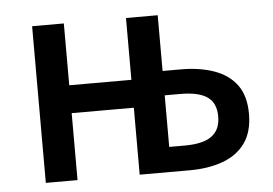

<svg xmlns="http://www.w3.org/2000/svg" viewBox="-42 -543 849 597"><g transform="rotate(-5 383.0 -244.5)"><path d="M78 0V-489H177V-296H371V-489H470V-315H527Q586 -315 631 -299Q676 -283 701 -249Q726 -215 726 -159Q726 -103 701 -68Q676 -33 631 -16.5Q586 0 527 0H371V-209H177V0ZM470 -78H519Q576 -78 603 -98Q630 -118 630 -159Q630 -201 603 -220Q576 -239 519 -239H470Z"/></g></svg>

Font: Source Sans 3 Medium
Style: Regular
Weight: 500
Designer: Paul D. Hunt
Foundry: Adobe
Version: Version 3.052;hotconv 1.1.0;makeotfexe 2.6.0